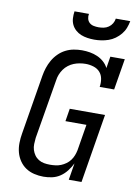

<svg xmlns="http://www.w3.org/2000/svg" viewBox="-102 -1023 804 1099"><g transform="rotate(10 300.0 -473.5)"><path d="M229 8Q201 8 174 1.5Q147 -5 125.5 -19.5Q104 -34 89 -56Q74 -78 67 -104Q60 -130 60.5 -158.5Q61 -187 66 -215L123 -560Q127 -584 134.5 -607Q142 -630 154.5 -652Q167 -674 185.5 -692.5Q204 -711 226.5 -722.5Q249 -734 273.5 -738.5Q298 -743 321 -743Q345 -743 368 -739Q391 -735 411.5 -726Q432 -717 449 -702Q466 -687 476 -667L487 -735H571L541 -554H457Q461 -577 457 -600.5Q453 -624 438.5 -640Q424 -656 401.5 -663Q379 -670 356 -670Q339 -670 321.5 -667Q304 -664 287.5 -657.5Q271 -651 256 -639.5Q241 -628 230.5 -613Q220 -598 213.5 -581.5Q207 -565 205 -548L147 -203Q145 -185 144.5 -167Q144 -149 149 -133Q154 -117 163.5 -103.5Q173 -90 187.5 -81Q202 -72 219 -69Q236 -66 254 -66Q270 -66 286 -68Q302 -70 317 -76Q332 -82 346 -92Q360 -102 370 -115.5Q380 -129 386 -144.5Q392 -160 395 -175L420 -327H298L310 -401H515L449 0H375L391 -98Q380 -75 363.5 -53.5Q347 -32 325.5 -17.5Q304 -3 279 2.5Q254 8 229 8ZM379 -815Q359 -815 339 -818Q319 -821 301.5 -828Q284 -835 269.5 -848Q255 -861 247 -878Q239 -895 238 -915Q237 -935 240 -955H324Q321 -941 324.5 -927Q328 -913 338 -904Q348 -895 362 -892Q376 -889 391 -889Q406 -889 421 -892Q436 -895 449 -904Q462 -913 470 -926.5Q478 -940 480 -955H564Q560 -934 552.5 -914.5Q545 -895 531 -878Q517 -861 499 -848Q481 -835 460.5 -828Q440 -821 419.5 -818Q399 -815 379 -815Z"/></g></svg>

Font: Iosevka Slab Extended Oblique
Style: Regular
Weight: 400
Width: 7
Italic angle: -9°
Monospace: yes
Designer: Belleve Invis
Foundry: Belleve Invis
Version: Version 11.1.0; ttfautohint (v1.8.3)